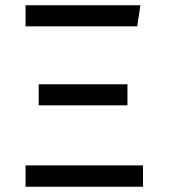

<svg xmlns="http://www.w3.org/2000/svg" viewBox="-20 -709 640 729"><path d="M513 -689 501 -609H77V-689ZM464 -389V-309H127V-389ZM523 -81V0H77V-81Z"/></svg>

Font: Fira Mono
Style: Regular
Weight: 400
Designer: Carrois Corporate & Edenspiekermann AG
Foundry: Carrois Corporate GbR & Edenspiekermann AG
Version: Version 3.206;PS 003.206;hotconv 1.0.70;makeotf.lib2.5.58329